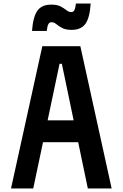

<svg xmlns="http://www.w3.org/2000/svg" viewBox="-20 -1060 690 1080"><path d="M42 0 218 -800H432L608 0H474L328 -701H315L167 0ZM161 -260V-383H488V-260ZM160 -886Q166 -966 190.5 -1000Q215 -1034 268 -1034Q302 -1034 321.5 -1023.5Q341 -1013 354 -1002.5Q367 -992 381 -992Q393 -992 398.5 -1003Q404 -1014 407 -1040H490Q485 -960 460.5 -926Q436 -892 383 -892Q349 -892 329 -903Q309 -914 296.5 -924.5Q284 -935 269 -935Q258 -935 252 -924Q246 -913 243 -886Z"/></svg>

Font: Martian Mono SemiCondensed Medium
Style: Regular
Weight: 500
Width: 4
Designer: Roman Shamin
Foundry: Evil Martians
Version: Version 1.000